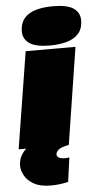

<svg xmlns="http://www.w3.org/2000/svg" viewBox="-65 -829 561 1087"><g transform="rotate(-5 215.5 -285.0)"><path d="M280 -790Q360 -790 395.5 -765.5Q431 -741 431 -698Q431 -648 404.5 -620Q378 -592 335.5 -581Q293 -570 243 -570Q163 -570 127 -595Q91 -620 91 -663Q91 -790 280 -790ZM15 0 103 -550H386L300 0ZM139 -38 300 0Q254 9 240 21.5Q226 34 226 48Q226 60 238.5 66.5Q251 73 271 73Q279 73 285 72.5Q291 72 297 71L278 208Q254 214 228.5 217Q203 220 180 220Q120 220 84 200Q48 180 31.5 150.5Q15 121 15 94Q15 45 49.5 8.5Q84 -28 139 -38Z"/></g></svg>

Font: Georama ExtraExtended Black
Style: Italic
Weight: 900
Width: 8
Italic angle: -9°
Designer: Jean-Baptiste Levee
Foundry: Production Type
Version: Version 1.000